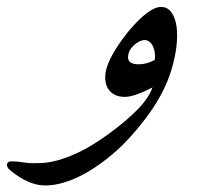

<svg xmlns="http://www.w3.org/2000/svg" viewBox="-219 -392 645 564"><path d="M235.4 -215.8Q237.3 -226.1 235.8 -236.6Q234.4 -247.1 230.5 -255.6Q226.6 -264.2 220.2 -269.3Q213.9 -274.4 205.6 -274.4Q199.2 -274.4 191.9 -271Q184.6 -267.6 178 -262.2Q171.4 -256.8 166.3 -250.2Q161.1 -243.7 159.2 -236.8Q148.9 -203.1 188 -203.1Q211.9 -203.1 235.4 -215.8ZM283.2 -182.6Q266.1 -127.9 228.8 -72.3Q191.4 -16.6 139.6 35.6Q110.8 63 81.5 84.7Q52.2 106.4 23.4 121.6Q-5.4 136.7 -33.2 144.8Q-61 152.8 -86.4 152.8Q-135.7 152.8 -189.9 107.4Q-194.8 103.5 -197.3 98.4Q-199.7 93.3 -198.2 89.4Q-196.3 82 -185.5 82Q-168.5 82 -152.6 84.7Q-136.7 87.4 -120.1 87.4Q-106.4 87.4 -93.3 86.7Q-80.1 85.9 -66.4 83Q-32.7 76.2 9 56.9Q50.8 37.6 102.1 0Q153.8 -38.1 185.8 -71Q217.8 -104 229 -135.3Q201.7 -121.1 181.6 -114.3Q161.6 -107.4 147 -107.4Q129.4 -107.4 116.9 -114.3Q104.5 -121.1 97.7 -132.8Q90.8 -144.5 90.1 -160.6Q89.4 -176.8 95.2 -195.3Q102.1 -216.8 118.4 -243.7Q134.8 -270.5 158.7 -300.3Q218.8 -371.6 253.9 -371.6Q272.9 -371.6 284.4 -356Q295.9 -340.3 299.6 -314.2Q303.2 -288.1 299.1 -253.9Q294.9 -219.7 283.2 -182.6Z"/></svg>

Font: XB Zar
Style: Italic
Weight: 400
Italic angle: -12°
Designer: Behnam
Foundry: Irmug
Version: Version 8.005 2009